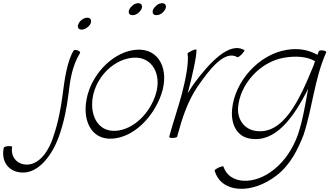

<svg xmlns="http://www.w3.org/2000/svg" viewBox="-68 -858 2068 1205"><path d="M500 -709C504 -719 505 -729 501 -736C498 -743 490 -747 480 -747C470 -747 459 -743 448 -736C438 -729 429 -719 425 -709C420 -699 419 -690 423 -683C426 -676 434 -672 444 -672C454 -672 465 -676 476 -683C486 -690 495 -699 500 -709ZM395 -542C353 -476 337 -357 325 -264C314 -177 297 -89 267 -1C240 87 180 175 101 175C39 175 -2 127 8 65C10 61 0 58 -15 59C-29 60 -42 64 -44 68C-64 156 -12 225 77 225C178 225 260 113 301 1C333 -89 351 -180 362 -269C372 -355 384 -443 434 -525C438 -529 432 -536 421 -541C410 -545 399 -546 395 -542Z M819 -800C824 -810 825 -819 821 -827C817 -834 810 -838 800 -838C790 -838 778 -834 768 -827C758 -819 749 -810 744 -800C739 -790 739 -781 742 -773C746 -766 754 -763 764 -763C774 -763 785 -766 795 -773C806 -781 814 -790 819 -800ZM969 -800C974 -810 975 -819 971 -827C967 -834 960 -838 950 -838C940 -838 928 -834 918 -827C908 -819 899 -810 894 -800C889 -790 889 -781 892 -773C896 -766 904 -763 914 -763C924 -763 935 -766 945 -773C956 -781 964 -790 969 -800ZM638 12C774 3 895 -125 944 -265C997 -418 933 -556 789 -546C651 -536 522 -408 483 -267C482 -265 481 -263 481 -260C442 -112 500 22 638 12ZM518 -267C519 -269 519 -270 520 -274C550 -389 654 -488 769 -496C887 -504 948 -392 910 -268C874 -150 773 -45 659 -37C543 -29 489 -142 518 -267Z M1044 0C1045 -4 1046 -8 1047 -12C1075 -115 1108 -219 1171 -313C1248 -425 1343 -546 1422 -499C1425 -497 1437 -505 1449 -517C1461 -530 1468 -541 1466 -543C1372 -600 1245 -464 1145 -327C1133 -309 1121 -291 1110 -273C1136 -368 1168 -511 1165 -546C1164 -550 1152 -547 1136 -540C1121 -533 1109 -525 1109 -521C1119 -470 1096 -354 1073 -267C1049 -178 1018 -89 994 0C992 4 1001 8 1015 8C1029 8 1042 4 1044 0Z M1934 -538C1930 -530 1927 -522 1924 -514C1871 -544 1806 -558 1731 -545C1555 -516 1406 -347 1389 -175C1379 -84 1415 -2 1501 12C1659 39 1773 -116 1866 -301C1848 -205 1834 -109 1802 -14C1773 68 1724 149 1650 207C1527 306 1371 300 1334 187C1334 184 1321 186 1306 193C1290 200 1278 209 1279 212C1318 354 1511 365 1668 243C1754 177 1801 81 1837 -11C1894 -184 1904 -358 1979 -529C1982 -533 1974 -539 1961 -541C1949 -543 1937 -542 1934 -538ZM1533 -37C1464 -49 1422 -108 1426 -181C1436 -328 1564 -471 1716 -496C1788 -508 1858 -504 1909 -474C1906 -465 1903 -456 1900 -447C1813 -234 1711 -7 1533 -37Z"/></svg>

Font: Nupuram Thin Italic
Style: Regular
Weight: 100
Designer: Santhosh Thottingal (santhosh.thottingal@gmail.com)
Foundry: SMC
Version: Version 1.000